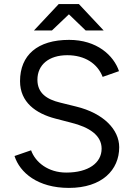

<svg xmlns="http://www.w3.org/2000/svg" viewBox="-20 -907 654 939"><path d="M317 12C479 12 563 -76 563 -187C563 -272 488 -353 352 -386L275 -405C208 -421 163 -452 163 -517C163 -590 219 -637 309 -637C395 -637 457 -596 482 -531L562 -559C536 -636 454 -712 318 -712C163 -712 78 -637 78 -510C78 -407 155 -352 251 -327L328 -307C417 -285 477 -245 477 -180C477 -110 412 -63 304 -63C216 -63 153 -113 132 -172L51 -144C77 -63 164 12 317 12ZM399 -758H487L366 -887H267L146 -758H234L317 -837Z"/></svg>

Font: HB Figtree Prototype
Style: Regular
Weight: 400
Designer: Alfredo Marco Pradil
Foundry: Hanken Design Co.®
Version: Version 1.002;Glyphs 3.2 (3228)